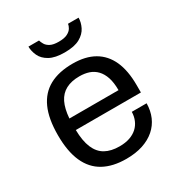

<svg xmlns="http://www.w3.org/2000/svg" viewBox="-174 -838 897 965"><g transform="rotate(-30 274.0 -355.5)"><path d="M279.1 12Q201 12 147.6 -17.5Q94.1 -47 66.8 -108Q39.5 -169 39.5 -263Q39.5 -358 66.8 -418.5Q94.1 -479 148.2 -508.5Q202.4 -538 282.7 -538Q356.9 -538 407 -509.3Q457.1 -480.5 482.7 -424.1Q508.2 -367.6 508.2 -283.2V-240.8H130.5Q131.5 -177.6 148.4 -137.2Q165.4 -96.8 198.4 -78.2Q231.4 -59.6 281 -59.6Q314.5 -59.6 340.1 -68.4Q365.6 -77.2 383.1 -93.1Q400.6 -109.1 410 -131.3Q419.5 -153.5 419.9 -179.4H505.9Q505.5 -136.8 490.3 -101.6Q475.1 -66.4 446.1 -41.1Q417.1 -15.7 375.1 -1.8Q333.1 12 279.1 12ZM131.5 -307.1H416.6Q416.6 -351.1 406.6 -381.2Q396.5 -411.3 378.4 -430.2Q360.4 -449.1 335.6 -457.5Q310.9 -465.8 280.4 -465.8Q234.1 -465.8 202.1 -448.9Q170.1 -432 152.8 -397Q135.6 -361.9 131.5 -307.1ZM278 -606.2Q222.8 -606.2 191.1 -623.9Q159.3 -641.6 146.6 -668.9Q133.9 -696.2 133.9 -723H195.2Q198.1 -712.5 205.6 -699.4Q213.2 -686.2 230.3 -677.1Q247.4 -667.9 278.9 -667.9Q311.3 -667.9 329.2 -677.1Q347.1 -686.2 354.9 -699.4Q362.6 -712.5 363.6 -723H424.9Q424.9 -696.2 411.4 -668.9Q398 -641.6 366.3 -623.9Q334.6 -606.2 278 -606.2Z"/></g></svg>

Font: Archivo SemiBold
Style: Regular
Weight: 600
Designer: Hector Gatti
Foundry: Omnibus-Type
Version: Version 2.001